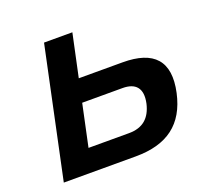

<svg xmlns="http://www.w3.org/2000/svg" viewBox="-118 -800 965 930"><g transform="rotate(-20 364.0 -335.0)"><path d="M58 0H429C592 0 687 -71 720 -221C754 -377 685 -450 525 -450H299L346 -670H200ZM228 -117 274 -333H482C547 -333 582 -300 565 -222C549 -154 509 -117 437 -117Z"/></g></svg>

Font: LT Wave Bold
Style: Italic
Weight: 700
Designer: Daniel Lyons
Version: Version 2.5 (Glyphs App)